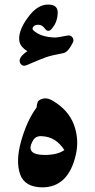

<svg xmlns="http://www.w3.org/2000/svg" viewBox="-20 -770 409 829"><path d="M149 -337Q175 -354 206 -336Q275 -296 299 -232Q323 -168 307 -100Q275 37 165 39Q87 39 67 -17Q47 -74 71 -160Q96 -249 138 -306Q140 -332 149 -337ZM258 -122Q221 -180 160 -182Q133 -184 121 -161Q88 -101 173 -101Q228 -101 258 -122ZM255 -541Q202 -531 179 -523Q156 -515 96 -489Q78 -481 68 -496Q54 -519 98 -549Q69 -567 64 -590Q56 -634 100 -694Q144 -755 195 -750Q232 -747 229 -711Q228 -693 223.5 -680.5Q219 -668 214 -660Q202 -643 199 -641Q185 -631 174 -646Q163 -662 148 -663Q132 -664 124 -655Q117 -646 124 -639Q155 -610 217 -608Q228 -608 247 -612Q258 -614 265 -615.5Q272 -617 277 -617Q287 -617 294 -607Q299 -598 296 -589Q275 -546 255 -541Z"/></svg>

Font: Amiri
Style: Bold
Weight: 700
Designer: Khaled Hosny
Version: Version 0.113